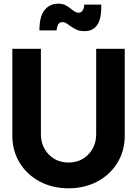

<svg xmlns="http://www.w3.org/2000/svg" viewBox="-20 -1010 744 1042"><path d="M47 -273V-745H202V-283Q202 -216 244.5 -172Q287 -128 352 -128Q417 -128 459.5 -172Q502 -216 502 -283V-745H657V-273Q657 -192 617.5 -127Q578 -62 508.5 -25Q439 12 352 12Q265 12 195.5 -25Q126 -62 86.5 -127Q47 -192 47 -273ZM358 -871Q345 -881 337 -885.5Q329 -890 319 -890Q303 -890 296 -878Q289 -866 287 -845H194Q194 -921 222 -955.5Q250 -990 296 -990Q319 -990 335 -982Q351 -974 368 -960Q381 -950 389 -945.5Q397 -941 407 -941Q421 -941 429 -954Q437 -967 437 -985H530Q531 -908 507.5 -874.5Q484 -841 439 -841Q413 -841 396.5 -848.5Q380 -856 358 -871Z"/></svg>

Font: BLUETTI 2.0
Style: Bold
Weight: 700
Designer: Stijn de Vries
Foundry: tokotype
Version: Version 2.005;October 31, 2023;FontCreator 14.0.0.2814 64-bi